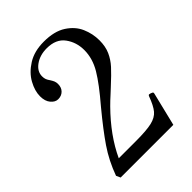

<svg xmlns="http://www.w3.org/2000/svg" viewBox="-213 -836 938 938"><g transform="rotate(-45 255.5 -367.5)"><path d="M423 0H59L49 -22Q77 -99 120 -162Q163 -225 235 -312Q308 -397 341 -452.5Q374 -508 374 -566Q374 -620 344 -661Q314 -702 250 -702Q203 -702 170 -678.5Q137 -655 137 -621Q137 -608 140.5 -599Q144 -590 152 -579Q159 -568 162.5 -559.5Q166 -551 166 -539Q166 -515 151.5 -500.5Q137 -486 114 -486Q94 -486 77.5 -505.5Q61 -525 61 -559Q61 -596 83.5 -637Q106 -678 151.5 -706.5Q197 -735 263 -735Q335 -735 379 -706.5Q423 -678 441.5 -635.5Q460 -593 460 -547Q460 -505 446 -473.5Q432 -442 408 -415.5Q384 -389 336 -345Q325 -334 308 -319Q291 -304 269 -282Q169 -181 119 -73H238Q311 -73 347 -81.5Q383 -90 401.5 -112Q420 -134 438 -183Q440 -189 445 -189Q446 -189 454 -187Q460 -185 463 -183Q466 -181 466 -177L465 -172Z"/></g></svg>

Font: Shippori Mincho
Style: Regular
Weight: 400
Designer: FONTDASU
Foundry: FONTDASU / Google Inc. / but / Adobe
Version: Version 3.110; ttfautohint (v1.8.3)